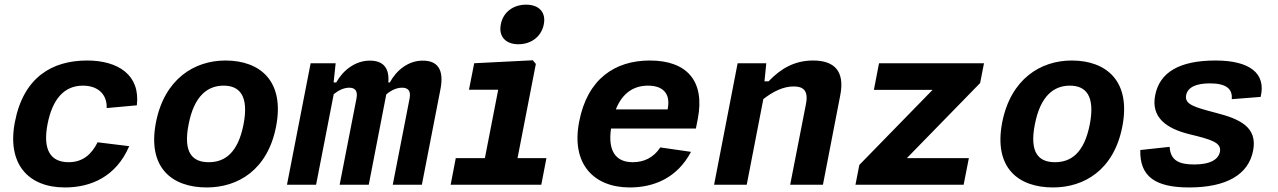

<svg xmlns="http://www.w3.org/2000/svg" viewBox="-20 -812 5620 844"><path d="M548 -169.5 409 -186.5C383 -134.5 345 -99 281.5 -99C202.5 -99 167 -153 189 -266.5C210.5 -376.5 262 -435.5 344.5 -435.5C409.5 -435.5 451 -398.5 449 -337L581.5 -349C597.5 -482.5 499 -546 363 -546C208.5 -546 83.5 -472 45.5 -276C10 -93.5 102 12 265.5 12C380 12 490.5 -35.5 548 -169.5Z M1193.5 -255.5C1232.5 -455 1124 -546 971 -546C834.5 -546 703 -465 665.5 -274C627 -74.5 736 12 889 12C1025.5 12 1156.5 -64.5 1193.5 -255.5ZM1050.5 -265C1025.5 -138 967 -99 897.5 -99C828 -99 784 -138 809 -265C833.5 -392 893.5 -435.5 963 -435.5C1032.5 -435.5 1075 -392 1050.5 -265Z M1601 0 1678 -397C1698.5 -414.5 1722.5 -426.5 1747.5 -426.5C1771.5 -426.5 1787.5 -415 1780.5 -379L1706.5 0H1834.5L1916 -419C1933 -506.5 1903.5 -545.5 1838.5 -545.5C1774.5 -545.5 1723 -503.5 1693.5 -449.5H1687C1692.5 -515 1663 -545.5 1606 -545.5C1542 -545.5 1488 -503.5 1458 -449.5H1446.5L1455.5 -534H1345.5L1241.5 0H1369.5L1447 -398C1467.5 -414.5 1491 -426.5 1515 -426.5C1538.5 -426.5 1554 -415 1547 -379L1473 0Z M1961 0H2359.5L2382 -117H2255L2335.5 -531L2322 -547L2064.5 -534L2041.5 -417.5H2170L2111.5 -117H1983.5ZM2259 -617.5C2315.5 -617.5 2360 -651.5 2370.5 -705C2381 -758.5 2349 -791.5 2292.5 -791.5C2236 -791.5 2191.5 -758.5 2181.5 -705C2171 -651.5 2202.5 -617.5 2259 -617.5Z M2526 -277.5C2489.5 -91.5 2590 12 2748.5 12C2852 12 2956 -28 3017.5 -144.5L2882.5 -164C2853 -118.5 2810 -99 2761.5 -99C2684.5 -99 2652 -151 2666 -247H3039L3047.5 -290C3079.5 -456.5 2999 -546 2836.5 -546C2683 -546 2562 -465 2526 -277.5ZM2687 -331C2717 -406 2768.5 -435.5 2828.5 -435.5C2893 -435.5 2929 -402 2915 -332V-331Z M3597.5 0 3673.5 -392.5C3695 -501 3646 -546 3554.5 -546C3473 -546 3412.5 -511 3358.5 -454.5H3340.5L3348.5 -534H3222.5L3119 0H3262.5L3335.5 -376.5C3378 -409.5 3422.5 -432 3469 -432C3509.5 -432 3534.5 -415.5 3523 -355.5L3453.5 0Z M3844 -534 3821.5 -417H4079.5L3757.5 -87L3740.5 0H4216L4239 -117H3966.5L4288.5 -447L4305.5 -534Z M4913.5 -255.5C4952.5 -455 4844 -546 4691 -546C4554.5 -546 4423 -465 4385.5 -274C4347 -74.5 4456 12 4609 12C4745.5 12 4876.5 -64.5 4913.5 -255.5ZM4770.5 -265C4745.5 -138 4687 -99 4617.5 -99C4548 -99 4504 -138 4529 -265C4553.5 -392 4613.5 -435.5 4683 -435.5C4752.5 -435.5 4795 -392 4770.5 -265Z M5323.5 -546C5162.5 -546 5077.5 -493 5058 -393.5C5039 -297 5105 -247.5 5208.5 -222C5306 -198.5 5350.5 -185 5342.5 -144.5C5336.5 -113.5 5304 -89 5230 -89C5163 -89 5125 -106.5 5121.5 -166.5L4992.5 -152.5C4989.5 -35 5060 12 5207 12C5373 12 5468.5 -45.5 5488.5 -150C5508.5 -253.5 5430 -289 5325 -316C5229.5 -341 5186.5 -353 5194 -393.5C5201 -429 5238.5 -445.5 5298.5 -445.5C5368.5 -445.5 5399 -422.5 5394.5 -376L5521.5 -386C5547 -491 5471.5 -546 5323.5 -546Z"/></svg>

Font: Monaspace Neon
Style: Bold Italic
Weight: 700
Italic angle: -11°
Designer: Riley Cran & the Lettermatic Team
Foundry: Lettermatic
Version: Version 1.200 (Monaspace Neon)